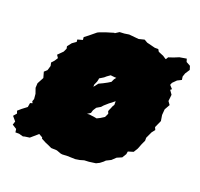

<svg xmlns="http://www.w3.org/2000/svg" viewBox="-153 -641 813 779"><g transform="rotate(20 254.0 -252.0)"><path d="M-40 -21 -35 -36 -51 -55 -39 -69 -43 -80 -28 -93 -7 -109 -4 -127 6 -130 2 -137 6 -148 4 -170 -4 -193 -3 -213 12 -241 5 -266 17 -277 23 -297 20 -311 31 -323 40 -337 32 -349 53 -370 60 -385 58 -395 72 -413 89 -425 88 -435 110 -441 109 -453 126 -466 154 -489 162 -493 187 -502 220 -512 222 -511 239 -522 259 -523 279 -526 321 -522 345 -528 359 -520 395 -511H410L416 -501L438 -492L450 -484L453 -483L459 -493L480 -500L502 -509L532 -514L536 -501L554 -491L559 -475L546 -455L541 -440L543 -426L525 -417L517 -409L509 -401L505 -391L518 -377L512 -372L524 -355L521 -327L531 -313L518 -290L516 -265L520 -240L506 -209L511 -198L500 -184L487 -156V-143L479 -126L470 -103L459 -85L436 -78L434 -66L423 -48L402 -39L385 -23L365 -13L358 -6L345 4L331 11L302 15L282 16L265 21L246 24L212 23L190 24L183 23L164 16L139 15L122 7L112 3L91 -8L90 -13L74 -22L72 -20L43 5L22 8L15 10L-3 5H-19L-21 -9ZM215 -286V-277L230 -296L247 -304L264 -313L277 -321L283 -334L290 -343H284L274 -344L265 -345L251 -335L243 -328L235 -323L225 -317L224 -310L222 -302L218 -293ZM271 -161 285 -168 301 -178 306 -188 309 -195 305 -205 309 -215 311 -219 315 -229 320 -237V-253L297 -235L280 -220L272 -211L255 -201L246 -187L242 -174L228 -165L237 -166L245 -165L260 -163Z"/></g></svg>

Font: Winky Rough Black
Style: Italic
Weight: 900
Italic angle: -8.97852°
Designer: Simon Atzbach
Foundry: typofactur
Version: Version 1.206; ttfautohint (v1.8.4.7-5d5b)